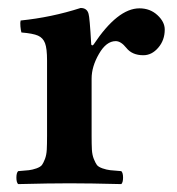

<svg xmlns="http://www.w3.org/2000/svg" viewBox="-20 -464 449 486"><path d="M211.9 -265.1V-120.1Q211.9 -98.6 212.6 -85.2Q213.4 -71.8 217.5 -61.5Q221.7 -51.3 225.3 -46.4Q229 -41.5 239.5 -37.8Q250 -34.2 259 -33.2Q268.1 -32.2 287.1 -30.8Q291.5 -26.4 291.5 -14.4Q291.5 -2.4 287.1 2Q207 0 155.8 0Q106 0 25.9 2Q21.5 -2.4 21.5 -14.4Q21.5 -26.4 25.9 -30.8Q44.4 -32.2 53.2 -33.2Q62 -34.2 72.3 -37.8Q82.5 -41.5 86.2 -46.4Q89.8 -51.3 93.8 -61.5Q97.7 -71.8 98.4 -85.2Q99.1 -98.6 99.1 -120.1V-311Q99.1 -341.3 94 -354.7Q88.9 -368.2 76.2 -373.8Q63.5 -379.4 34.2 -381.8Q32.7 -386.7 31.7 -397Q30.8 -407.2 32.2 -412.1Q109.9 -419.9 184.1 -443.8Q200.2 -443.8 204.1 -429.2Q207 -420.9 210.9 -352.1Q210.9 -350.1 212.9 -349.4Q214.8 -348.6 216.8 -351.1Q277.8 -442.9 333 -442.9Q359.9 -442.9 378.4 -425.8Q397 -408.7 397 -389.2Q397 -362.3 380.6 -343.3Q364.3 -324.2 342.8 -324.2Q314.5 -324.2 299.8 -342.8Q286.1 -359.9 272.9 -359.9Q249 -359.9 230.5 -327.6Q211.9 -295.4 211.9 -265.1Z"/></svg>

Font: Common Serif SemiBold
Style: Regular
Weight: 600
Designer: Philipp H. Poll, Khaled Hosny
Foundry: Stefan Peev, Context Ltd.
Version: Version 1.026